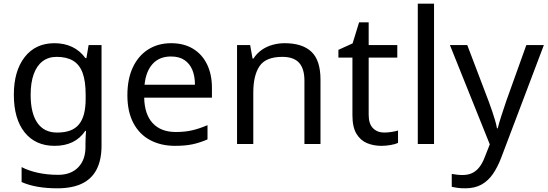

<svg xmlns="http://www.w3.org/2000/svg" viewBox="-20 -780 2966 1040"><path d="M275 -546Q328 -546 370.5 -526Q413 -506 443 -465H448L460 -536H530V9Q530 85 504 136.5Q478 188 425 214Q372 240 290 240Q232 240 183.5 231.5Q135 223 97 206V125Q135 145 186 156Q237 167 295 167Q364 167 403.5 126.5Q443 86 443 16V-5Q443 -17 444 -39.5Q445 -62 446 -71H442Q414 -30 372.5 -10Q331 10 276 10Q172 10 113.5 -63Q55 -136 55 -267Q55 -395 113.5 -470.5Q172 -546 275 -546ZM287 -472Q242 -472 210.5 -448Q179 -424 162.5 -378Q146 -332 146 -266Q146 -167 182.5 -114.5Q219 -62 289 -62Q330 -62 359 -72.5Q388 -83 407 -105.5Q426 -128 435 -163Q444 -198 444 -246V-267Q444 -340 427.5 -385Q411 -430 376 -451Q341 -472 287 -472Z M907 -546Q976 -546 1025.5 -516Q1075 -486 1101.5 -431.5Q1128 -377 1128 -304V-251H761Q763 -160 807.5 -112.5Q852 -65 932 -65Q983 -65 1022.5 -74.5Q1062 -84 1104 -102V-25Q1063 -7 1023 1.5Q983 10 928 10Q852 10 793.5 -21Q735 -52 702.5 -113.5Q670 -175 670 -264Q670 -352 699.5 -415Q729 -478 782.5 -512Q836 -546 907 -546ZM906 -474Q843 -474 806.5 -433.5Q770 -393 763 -321H1036Q1036 -367 1022 -401Q1008 -435 979.5 -454.5Q951 -474 906 -474Z M1522 -546Q1618 -546 1667 -499.5Q1716 -453 1716 -349V0H1629V-343Q1629 -408 1600 -440Q1571 -472 1509 -472Q1420 -472 1386 -422Q1352 -372 1352 -278V0H1264V-536H1335L1348 -463H1353Q1371 -491 1397.5 -509.5Q1424 -528 1456 -537Q1488 -546 1522 -546Z M2061 -62Q2081 -62 2102 -65.5Q2123 -69 2136 -73V-6Q2122 1 2096 5.5Q2070 10 2046 10Q2004 10 1968.5 -4.5Q1933 -19 1911 -55Q1889 -91 1889 -156V-468H1813V-510L1890 -545L1925 -659H1977V-536H2132V-468H1977V-158Q1977 -109 2000.5 -85.5Q2024 -62 2061 -62Z M2331 0H2243V-760H2331Z M2417 -536H2511L2627 -231Q2637 -204 2645.5 -179Q2654 -154 2661 -130.5Q2668 -107 2672 -85H2676Q2682 -110 2695 -150.5Q2708 -191 2722 -232L2831 -536H2926L2695 74Q2676 124 2650.5 161.5Q2625 199 2588.5 219.5Q2552 240 2500 240Q2476 240 2458 237.5Q2440 235 2427 232V162Q2438 164 2453.5 166Q2469 168 2486 168Q2517 168 2539.5 156.5Q2562 145 2578 123.5Q2594 102 2605 73L2633 2Z"/></svg>

Font: Noto Sans Gujarati
Style: Regular
Weight: 400
Designer: Jelle Bosma - Monotype Design Team, Universal Thirst
Foundry: Monotype Imaging Inc.
Version: Version 2.102